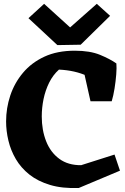

<svg xmlns="http://www.w3.org/2000/svg" viewBox="-20 -940 638 977"><path d="M381 16.5Q297 19.8 234.9 1.1Q172.8 -17.5 129.8 -51.6Q86.8 -85.8 60.6 -130.4Q34.5 -175 22.8 -224.5Q11 -274 11 -322.2Q11 -389.5 32.2 -453.6Q53.5 -517.8 96.9 -569.5Q140.2 -621.2 205.8 -651.6Q271.2 -682 360.5 -682Q438 -682 488.9 -661Q539.8 -640 572.2 -617.2L541 -478.5Q486.2 -524.8 423.9 -553.4Q361.5 -582 280 -585.8Q249.5 -558.5 230.1 -519.4Q210.8 -480.2 201.6 -435.9Q192.5 -391.5 192.5 -347.5Q192.5 -277.8 214.8 -221.2Q237 -164.8 281.8 -131.8Q326.5 -98.8 393 -99.5L562.8 -153.5L590.5 -71.5ZM440.5 -424.8 399.5 -607.5 572.2 -617.2Q574.2 -596 571.5 -561.4Q568.8 -526.8 562.9 -489.9Q557 -453 548.5 -424.8ZM272 -710.5 124.8 -847.5 204.5 -920.5 336.8 -800.5 472.5 -920.5 540.2 -859.5 390.5 -712.5Z"/></svg>

Font: Eczar
Style: Regular
Weight: 400
Designer: Vaibhav Singh
Foundry: Rosetta Type Foundry
Version: Version 2.000